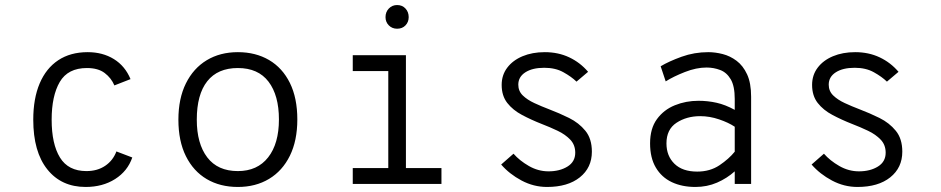

<svg xmlns="http://www.w3.org/2000/svg" viewBox="-20 -730 3736 762"><path d="M320 12Q223.5 12 167.8 -57.8Q112 -127.5 112 -255Q112 -339 137.5 -399Q163 -459 211.2 -491Q259.5 -523 328 -523Q387.5 -523 432 -495.5Q476.5 -468 498 -416L434 -391Q421.5 -420.5 395.5 -440.2Q369.5 -460 325 -460Q249.5 -460 217.2 -404.8Q185 -349.5 185 -255Q185 -158.5 218 -104.8Q251 -51 323 -51Q366.5 -51 397.5 -72Q428.5 -93 442 -129L505 -105Q486.5 -51 437 -19.5Q387.5 12 320 12Z M924 12Q853.5 12 800.5 -19.2Q747.5 -50.5 717.8 -110.2Q688 -170 688 -255Q688 -339 717.8 -399Q747.5 -459 800.5 -491Q853.5 -523 924 -523Q994.5 -523 1047.8 -491.8Q1101 -460.5 1130.5 -400.8Q1160 -341 1160 -256Q1160 -172 1130.5 -112Q1101 -52 1047.8 -20Q994.5 12 924 12ZM924 -51Q1001.5 -51 1044.2 -105.5Q1087 -160 1087 -256Q1087 -351.5 1045.8 -405.8Q1004.5 -460 924 -460Q844 -460 802.5 -407.5Q761 -355 761 -255Q761 -160 802.5 -105.5Q844 -51 924 -51Z M1521 -20V-511H1591V-20ZM1380 0V-63H1732V0ZM1380 -448V-511H1556V-448ZM1556 -616Q1536.5 -616 1523.2 -629.2Q1510 -642.5 1510 -662Q1510 -682.5 1523.2 -696.2Q1536.5 -710 1556 -710Q1576.5 -710 1589.2 -696.2Q1602 -682.5 1602 -662Q1602 -642.5 1589.2 -629.2Q1576.5 -616 1556 -616Z M2151 12Q2098 12 2050 -13.5Q2002 -39 1969 -77L2018 -120Q2042 -92.5 2079 -71.2Q2116 -50 2157 -50Q2201.5 -50 2232.2 -69Q2263 -88 2263 -124Q2263 -155 2243.2 -175.8Q2223.5 -196.5 2193 -211Q2162.5 -225.5 2130 -238Q2088 -254.5 2051.8 -273.8Q2015.5 -293 1993.2 -321.5Q1971 -350 1971 -393Q1971 -432 1993 -461.2Q2015 -490.5 2053.8 -506.8Q2092.5 -523 2142 -523Q2195.5 -523 2239 -502.5Q2282.5 -482 2314 -445L2268 -406Q2248 -425.5 2216.2 -443.2Q2184.5 -461 2140 -461Q2093 -461 2065 -443Q2037 -425 2037 -394Q2037 -368.5 2054.8 -351.2Q2072.5 -334 2100.5 -321Q2128.5 -308 2160 -296Q2199.5 -281 2238.5 -261.8Q2277.5 -242.5 2303.2 -211Q2329 -179.5 2329 -128Q2329 -64.5 2281.2 -26.2Q2233.5 12 2151 12Z M2740 12Q2686.5 12 2646 -7.2Q2605.5 -26.5 2582.8 -65Q2560 -103.5 2560 -161Q2560 -220 2587.2 -257.2Q2614.5 -294.5 2658.2 -312.2Q2702 -330 2752 -330Q2789 -330 2823.8 -322.2Q2858.5 -314.5 2896 -294V-337Q2896 -388.5 2880 -415.5Q2864 -442.5 2838.2 -452.2Q2812.5 -462 2784 -462Q2743.5 -462 2698.2 -444.2Q2653 -426.5 2622 -407L2602 -467Q2634.5 -486.5 2685 -504.8Q2735.5 -523 2791 -523Q2818.5 -523 2848 -515.5Q2877.5 -508 2903.2 -488.8Q2929 -469.5 2945 -435Q2961 -400.5 2961 -346V0H2896V-50Q2865.5 -22.5 2825.8 -5.2Q2786 12 2740 12ZM2747 -49Q2798 -49 2835.5 -74.2Q2873 -99.5 2896 -128V-227Q2871.5 -243.5 2834 -256.2Q2796.5 -269 2759 -269Q2705 -269 2665 -242.8Q2625 -216.5 2625 -161Q2625 -111 2656.8 -80Q2688.5 -49 2747 -49Z M3383 12Q3330 12 3282 -13.5Q3234 -39 3201 -77L3250 -120Q3274 -92.5 3311 -71.2Q3348 -50 3389 -50Q3433.5 -50 3464.2 -69Q3495 -88 3495 -124Q3495 -155 3475.2 -175.8Q3455.5 -196.5 3425 -211Q3394.5 -225.5 3362 -238Q3320 -254.5 3283.8 -273.8Q3247.5 -293 3225.2 -321.5Q3203 -350 3203 -393Q3203 -432 3225 -461.2Q3247 -490.5 3285.8 -506.8Q3324.5 -523 3374 -523Q3427.5 -523 3471 -502.5Q3514.5 -482 3546 -445L3500 -406Q3480 -425.5 3448.2 -443.2Q3416.5 -461 3372 -461Q3325 -461 3297 -443Q3269 -425 3269 -394Q3269 -368.5 3286.8 -351.2Q3304.5 -334 3332.5 -321Q3360.5 -308 3392 -296Q3431.5 -281 3470.5 -261.8Q3509.5 -242.5 3535.2 -211Q3561 -179.5 3561 -128Q3561 -64.5 3513.2 -26.2Q3465.5 12 3383 12Z"/></svg>

Font: Overpass Mono Light Light
Style: Regular
Weight: 300
Monospace: yes
Version: Version 4.000